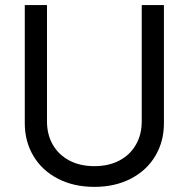

<svg xmlns="http://www.w3.org/2000/svg" viewBox="-20 -727 747 760"><path d="M628.9 -707V-239.3Q628.9 -167 594.7 -109.6Q560.5 -52.2 498 -19.8Q435.5 12.7 353.5 12.7Q271.5 12.7 209 -19.8Q146.5 -52.2 112.3 -109.6Q78.1 -167 78.1 -239.3V-707H166V-246.1Q166 -194.8 188.7 -154.8Q211.4 -114.7 253.9 -92Q296.4 -69.3 353.5 -69.3Q411.1 -69.3 453.4 -92Q495.6 -114.7 518.3 -154.8Q541 -194.8 541 -246.1V-707Z"/></svg>

Font: Pretendard
Style: Regular
Weight: 400
Designer: Base glyphs from Inter by Rasmus Andersson; Hangeul glyphs from Noto Sans CJK(Source Han Sans) by Jang Soo-young and Kan
Foundry: Kil Hyung-jin
Version: Version 1.309